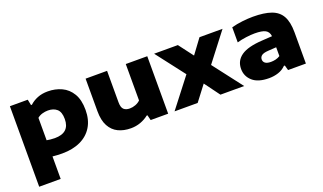

<svg xmlns="http://www.w3.org/2000/svg" viewBox="-76 -1030 2900 1722"><g transform="rotate(-20 1374.0 -169.0)"><path d="M63.5 220V-548.5H234L245 -493.5H254Q285 -522.5 328.2 -540Q371.5 -557.5 426.5 -557.5Q498 -557.5 558 -529.8Q618 -502 654 -442Q690 -382 690 -286Q690 -192 650 -125.8Q610 -59.5 536 -24.5Q462 10.5 359.5 10.5Q335 10.5 311.8 9Q288.5 7.5 268.5 5.5V220ZM345 -141.5Q487 -141.5 487 -272.5Q487 -340 454.8 -368Q422.5 -396 370 -396Q343 -396 316 -388.2Q289 -380.5 268.5 -363V-149Q284 -146 303.8 -143.8Q323.5 -141.5 345 -141.5Z M1018 9Q949.5 9 897.2 -16.2Q845 -41.5 815.5 -96Q786 -150.5 786 -237.5V-548.5H991V-249Q991 -199 1011.2 -180.2Q1031.5 -161.5 1067.5 -161.5Q1096 -161.5 1123.5 -172Q1151 -182.5 1169.5 -201V-548.5H1374.5V0H1207.5L1195 -50H1187.5Q1152.5 -22 1109 -6.5Q1065.5 9 1018 9Z M1435.5 0 1649.5 -276.5 1440 -548.5H1666.5L1771 -410.5L1873 -548.5H2093L1885.5 -279L2100 0H1873.5L1766.5 -145L1656 0Z M2335.5 10.5Q2231 10.5 2178.5 -36.2Q2126 -83 2126 -153Q2126 -231.5 2189.5 -276Q2253 -320.5 2392 -328.5L2487.5 -334.5Q2482.5 -377 2451.2 -394.2Q2420 -411.5 2349 -411.5Q2313.5 -411.5 2267 -405.5Q2220.5 -399.5 2179.5 -387.5V-531.5Q2228.5 -545 2284 -551.2Q2339.5 -557.5 2385 -557.5Q2492 -557.5 2559.2 -533.5Q2626.5 -509.5 2657.8 -452.8Q2689 -396 2689 -298V0H2519L2505.5 -48H2496.5Q2467 -17.5 2425 -3.5Q2383 10.5 2335.5 10.5ZM2329 -169.5Q2329 -147.5 2346.5 -134.2Q2364 -121 2401 -121Q2422.5 -121 2445.5 -126.2Q2468.5 -131.5 2488.5 -144.5V-228.5L2411.5 -223.5Q2365.5 -220.5 2347.2 -206.5Q2329 -192.5 2329 -169.5Z"/></g></svg>

Font: Encode Sans Exp XBd
Style: Regular
Weight: 800
Width: 7
Designer: Multiple Designers
Foundry: Impallari Type
Version: Version 3.002; ttfautohint (v1.8.3) -l 8 -r 50 -G 200 -x 14 